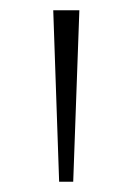

<svg xmlns="http://www.w3.org/2000/svg" viewBox="-20 -828 258 375"><path d="M95.5 -473 84 -808H135L123 -473Z"/></svg>

Font: Encode Sans Expanded Expanded ExtraLight
Style: Regular
Weight: 200
Width: 7
Designer: Multiple Designers
Foundry: Impallari Type
Version: Version 3.000; ttfautohint (v1.8.3) -l 8 -r 50 -G 200 -x 14 